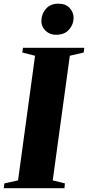

<svg xmlns="http://www.w3.org/2000/svg" viewBox="-41 -996 466 1016"><path d="M-21 0 -18 -25.5 54.5 -41.5 144.5 -701 77 -718 80.5 -743H405L402 -718L328.5 -701L238 -41.5L302.5 -25.5L300 0ZM255.5 -812Q232 -812 214.5 -822.5Q197 -833 187.2 -849.8Q177.5 -866.5 178 -885.5Q178.5 -922.5 202.2 -949.5Q226 -976.5 267 -976.5Q307.5 -976.5 328 -953.2Q348.5 -930 348.5 -902.5Q348.5 -867.5 324.8 -839.8Q301 -812 255.5 -812Z"/></svg>

Font: Merriweather 120pt Black
Style: Italic
Weight: 900
Italic angle: -7.8°
Version: Version 2.101